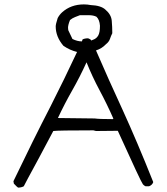

<svg xmlns="http://www.w3.org/2000/svg" viewBox="-20 -853 757 872"><path d="M492 -312 495 -314Q466 -380 432.5 -442.5Q399 -505 373 -570Q343 -504 308 -442.5Q273 -381 243 -317L410 -315Q429 -312 492 -312ZM62 -1Q57 -4 43 -19L41 -30Q131 -218 209 -369Q272 -493 330 -617Q297 -625 268 -645Q233 -686 233 -733Q233 -743 242 -771Q250 -786 262 -797Q302 -833 361 -833Q377 -833 392 -830Q439 -828 459 -809Q485 -787 487.5 -759Q490 -731 490 -702Q484 -690 479.5 -676.5Q475 -663 461 -652Q442 -632 416 -624Q473 -492 535 -358Q604 -207 676 -26Q672 -13 657 -7H641Q634 -10 629 -16Q621 -25 515 -259L416 -258L404 -261Q243 -261 222 -258L155 -132Q93 -18 88 -7Q77 -1 62 -1ZM352 -665 355 -674Q365 -679 380 -679Q386 -677 392 -673L394 -669L404 -673Q418 -678 426 -691.5Q434 -705 434 -736Q432 -764 418 -777Q404 -784 383 -784H343Q333 -780 321 -775.5Q309 -771 298 -762Q289 -740 289 -727L290 -716L309 -676Q331 -665 352 -665Z"/></svg>

Font: Yozai
Style: Regular
Weight: 400
Designer: LXGW / Y.OzVox
Foundry: LXGW / Y.OzVox
Version: Version 0.861;October 22, 2024